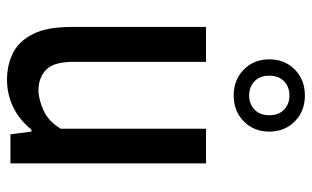

<svg xmlns="http://www.w3.org/2000/svg" viewBox="-187 -672 868 534"><g transform="rotate(90 247.0 -405.0)"><path d="M202 9.5Q160.5 9.5 127.2 -7.2Q94 -24 74.5 -63Q55 -102 55 -169.5V-544H152V-175Q152 -120 174.2 -99Q196.5 -78 231 -78Q255.5 -78 286.8 -92Q318 -106 338 -140V-544H434.5V0H353.5L346 -58.5H340.5Q312.5 -24 277 -7.2Q241.5 9.5 202 9.5ZM245.5 -621Q202 -621 173.5 -649Q145 -677 145 -720Q145 -763 173.5 -791Q202 -819 245.5 -819Q289 -819 317.5 -791Q346 -763 346 -720Q346 -677 317.5 -649Q289 -621 245.5 -621ZM245.5 -664Q269.5 -664 285 -679Q300.5 -694 300.5 -720Q300.5 -746 285 -761Q269.5 -776 245.5 -776Q221.5 -776 206 -761Q190.5 -746 190.5 -720Q190.5 -694 206 -679Q221.5 -664 245.5 -664Z"/></g></svg>

Font: Encode Sans Cnd Md
Style: Regular
Weight: 500
Width: 3
Designer: Multiple Designers
Foundry: Impallari Type
Version: Version 3.002; ttfautohint (v1.8.3) -l 8 -r 50 -G 200 -x 14 